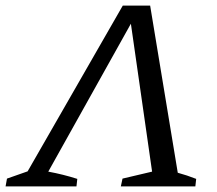

<svg xmlns="http://www.w3.org/2000/svg" viewBox="-58 -668 776 688"><path d="M480 -648 579 -49Q612 -40 645 -27L642 0H375L381 -28L487 -53L411 -583L115 -53Q169 -43 219 -27L216 0H-38L-33 -28L41 -54L382 -648Z"/></svg>

Font: Piazzolla
Style: Italic
Weight: 400
Italic angle: -11.3°
Designer: Juan Pablo del Peral
Foundry: Huerta Tipografica
Version: Version 1.330